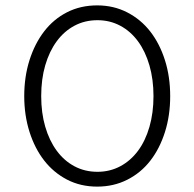

<svg xmlns="http://www.w3.org/2000/svg" viewBox="-20 -683 722 713"><path d="M341 10Q279 10 229 -16Q179 -42 144 -87Q109 -132 89.5 -193.5Q70 -255 70 -326Q70 -398 89.5 -459.5Q109 -521 144 -566.5Q179 -612 229 -637.5Q279 -663 341 -663Q402 -663 452.5 -637Q503 -611 538 -566Q573 -521 592.5 -459.5Q612 -398 612 -326Q612 -254 592.5 -192.5Q573 -131 538 -86Q503 -41 452.5 -15.5Q402 10 341 10ZM342 -608Q295 -608 256.5 -587.5Q218 -567 190.5 -529.5Q163 -492 148 -440.5Q133 -389 133 -326Q133 -264 148 -212.5Q163 -161 190.5 -123.5Q218 -86 256.5 -65.5Q295 -45 342 -45Q388 -45 426.5 -65.5Q465 -86 492.5 -123Q520 -160 535 -212Q550 -264 550 -326Q550 -388 535 -440Q520 -492 492.5 -529.5Q465 -567 426.5 -587.5Q388 -608 342 -608Z"/></svg>

Font: Snippet
Style: Regular
Weight: 400
Designer: Gesine Todt
Foundry: Gesine Todt
Version: Version 1.000